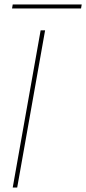

<svg xmlns="http://www.w3.org/2000/svg" viewBox="-20 -840 386 860"><path d="M37 0 162 -704H182L57 0ZM34 -802 37 -820H346L343 -802Z"/></svg>

Font: Poppins Variable
Style: Italic
Weight: 100
Italic angle: -10°
Designer: Jonny Pinhorn
Foundry: Indian Type Foundry
Version: Version 6.000